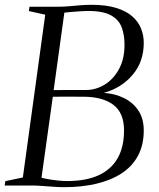

<svg xmlns="http://www.w3.org/2000/svg" viewBox="-32 -771 660 798"><path d="M233.5 7Q214.5 7 190.5 5.2Q166.5 3.5 143 1.8Q119.5 0 102.5 0H-12.5L-10 -18L63 -33.5L156 -710L88 -725L90.5 -743H209.5Q232 -743 254.5 -745Q277 -747 300.2 -749Q323.5 -751 348.5 -751Q409 -751 450.5 -738.2Q492 -725.5 517.2 -703.5Q542.5 -681.5 554 -653Q565.5 -624.5 565.5 -593Q565.5 -514.5 519.2 -460Q473 -405.5 399.5 -385Q446 -382 483.8 -363.2Q521.5 -344.5 543.5 -311Q565.5 -277.5 565.5 -229Q565.5 -168.5 541.5 -123.8Q517.5 -79 473 -50.2Q428.5 -21.5 367.8 -7.2Q307 7 233.5 7ZM247 -18.5Q324.5 -18.5 377 -42.2Q429.5 -66 456.5 -112.8Q483.5 -159.5 483.5 -229Q483.5 -302 439 -335.5Q394.5 -369 313.5 -369Q272 -369 243.5 -369.2Q215 -369.5 187.5 -369L140.5 -32.5Q150.5 -29.5 169 -26.2Q187.5 -23 208.5 -20.8Q229.5 -18.5 247 -18.5ZM191 -396.5Q217.5 -396.5 253 -397Q288.5 -397.5 326 -397Q366 -397 402.5 -419Q439 -441 462.2 -483.2Q485.5 -525.5 485.5 -585Q485.5 -624.5 474.2 -656.2Q463 -688 430.2 -706.8Q397.5 -725.5 333 -725.5Q326 -725.5 308 -724.5Q290 -723.5 269.8 -721.8Q249.5 -720 235.5 -718.5Z"/></svg>

Font: Merriweather 144pt Light
Style: Italic
Weight: 300
Italic angle: -7.8°
Version: Version 2.101